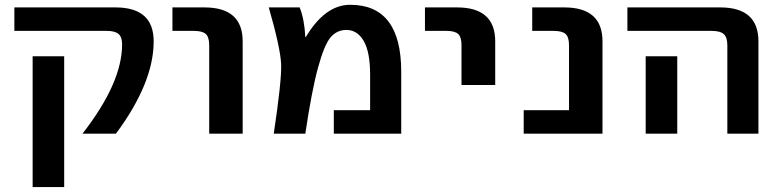

<svg xmlns="http://www.w3.org/2000/svg" viewBox="-20 -550 3204 790"><path d="M114.3 219.7V-318.4H244.1V219.7ZM612.3 -379.9Q612.3 -209 457 0H319.3Q482.4 -209 482.4 -367.2Q482.4 -397.5 467.8 -410.2Q453.1 -422.9 418.9 -422.9H39.1V-519.5H455.1Q612.3 -519.5 612.3 -379.9Z M689.5 -422.9V-519.5H821.3Q978.5 -519.5 978.5 -379.9V0H840.8V-363.3Q840.8 -397.5 826.7 -410.2Q812.5 -422.9 777.3 -422.9Z M1236.3 -397.5H1238.3Q1317.4 -530.3 1420.9 -530.3Q1630.9 -530.3 1630.9 -254.9V0H1353.5V-96.7H1502.9V-242.2Q1502.9 -335.9 1476.6 -381.3Q1450.2 -426.8 1405.3 -426.8Q1366.2 -426.8 1340.3 -396.5Q1314.5 -366.2 1288.6 -272Q1262.7 -177.7 1236.3 0H1106.4Q1139.6 -220.7 1136.7 -286.6Q1133.8 -352.5 1085.9 -519.5H1212.9Q1232.4 -471.7 1236.3 -397.5Z M1728.5 -422.9V-519.5H1860.4Q2017.6 -519.5 2017.6 -379.9V-200.2H1878.9V-363.3Q1878.9 -397.5 1865.2 -410.2Q1851.6 -422.9 1816.4 -422.9Z M2134.8 0V-96.7H2321.3V-363.3Q2321.3 -397.5 2307.1 -410.2Q2293 -422.9 2257.8 -422.9H2169.9V-519.5H2301.8Q2459 -519.5 2459 -379.9V0Z M2766.6 -318.4V-129.9V0H2636.7V-129.9V-318.4ZM2561.5 -422.9V-519.5H2943.4Q3100.6 -519.5 3100.6 -379.9V0H2972.7V-363.3Q2972.7 -396.5 2958 -409.7Q2943.4 -422.9 2908.2 -422.9Z"/></svg>

Font: Mgen+ 1c bold
Style: Bold
Weight: 700
Designer: [Source Han Sans]
Ryoko NISHIZUKA  (kana & ideographs); Paul D. Hunt (Latin, Greek & Cyrillic); Wenlong ZHANG  (bopomofo
Version: Version 1.059.20150602